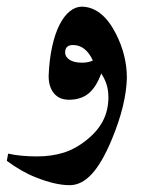

<svg xmlns="http://www.w3.org/2000/svg" viewBox="-57 -327 454 574"><path d="M322.3 -94.2Q321.3 -54.7 310.3 -9Q299.3 36.6 277.3 89.8Q248 160.2 217.3 193.4Q186.5 226.6 151.4 226.6Q108.4 226.6 49.8 203.1Q7.3 186.5 -36.6 153.8L-32.7 132.3Q4.4 140.6 53.7 140.6Q97.7 140.6 133.8 129.2Q169.9 117.7 204.1 89.8Q236.3 63.5 251.7 32.5Q267.1 1.5 267.1 -36.6Q267.1 -57.1 261.5 -74.7Q255.9 -92.3 245.6 -107.4Q230.5 -65.9 207.5 -47.4Q184.6 -28.8 149.4 -28.8Q120.1 -28.8 104.2 -48.1Q88.4 -67.4 88.4 -99.6Q90.3 -148.9 98.9 -187.5Q107.4 -226.1 120.8 -252.7Q134.3 -279.3 151.6 -293.2Q168.9 -307.1 188 -307.1Q248.5 -305.7 289.1 -227.1Q306.2 -193.4 314.2 -160.6Q322.3 -127.9 322.3 -94.2ZM220.7 -146Q199.2 -192.4 161.1 -192.4Q137.7 -192.4 137.7 -169.9Q137.7 -157.2 150.9 -148.4Q164.1 -139.6 189 -139.6Q206.5 -139.6 220.7 -146Z"/></svg>

Font: SakalBharati
Style: Regular
Weight: 400
Designer: CDAC GIST
Foundry: CDAC
Version: 13.02